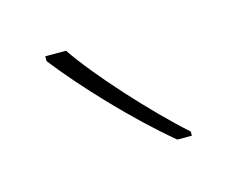

<svg xmlns="http://www.w3.org/2000/svg" viewBox="-41 -913 331 268"><g transform="rotate(-15 124.5 -779.0)"><path d="M70 -859H40V-852C75 -807 135 -743 188 -699H209V-705C164 -745 99 -816 70 -859Z"/></g></svg>

Font: Noto Sans Kannada UI Thin
Style: Regular
Weight: 100
Designer: Jelle Bosma - Monotype Design Team
Foundry: Monotype Imaging Inc.
Version: Version 2.005